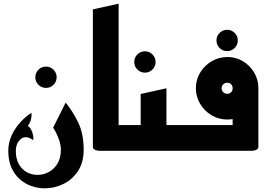

<svg xmlns="http://www.w3.org/2000/svg" viewBox="-20 -820 1450 1044"><path d="M230 -342Q206 -342 189 -359Q172 -376 172 -400Q172 -424 189 -441Q206 -458 230 -458Q254 -458 271 -441Q288 -424 288 -400Q288 -376 271 -359Q254 -342 230 -342Z M223 204Q186 204 150.5 191.5Q115 179 86.5 153.5Q58 128 41.5 90Q25 52 25 0Q25 -44 43.5 -84Q62 -124 91 -155.5Q120 -187 151 -207Q153 -188 148 -169.5Q143 -151 131 -135Q142 -130 149.5 -115Q157 -100 160 -84Q163 -68 160 -58Q150 -66 140 -70Q130 -74 120 -74Q98 -74 82 -52.5Q66 -31 66 0Q66 44 83 73.5Q100 103 127 117Q154 131 184 131Q216 131 245 115.5Q274 100 292.5 69.5Q311 39 311 -6Q311 -28 304.5 -49.5Q298 -71 288.5 -91Q279 -111 269 -126L337 -262Q375 -216 405 -154.5Q435 -93 435 -5Q435 63 404 110Q373 157 324.5 180.5Q276 204 223 204Z M525 0Q525 0 515 -0.5Q505 -1 495 -6Q485 -11 485 -23V-769L625 -800V-140H705V0Z M768 -425Q744 -425 727 -442Q710 -459 710 -483Q710 -507 727 -524Q744 -541 768 -541Q792 -541 809 -524Q826 -507 826 -483Q826 -459 809 -442Q792 -425 768 -425Z M785 0V-140H1005V0ZM665 0V-140H745V-309L885 -340V-23Q885 -11 875 -6Q865 -1 855 -0.5Q845 0 845 0Z M1215 -542Q1191 -542 1174 -559Q1157 -576 1157 -600Q1157 -624 1174 -641Q1191 -658 1215 -658Q1239 -658 1256 -641Q1273 -624 1273 -600Q1273 -576 1256 -559Q1239 -542 1215 -542Z M965 0V-140H1245V-268L1385 -340V-23Q1385 -11 1375 -6Q1365 -1 1355 -0.5Q1345 0 1345 0ZM1216 -170Q1170 -170 1131 -193Q1092 -216 1068.5 -255Q1045 -294 1045 -340Q1045 -387 1068.5 -425.5Q1092 -464 1131 -487Q1170 -510 1217 -510Q1263 -510 1301 -487Q1339 -464 1362 -425.5Q1385 -387 1385 -340Q1385 -293 1362 -254.5Q1339 -216 1301 -193Q1263 -170 1216 -170ZM1216 -310Q1229 -310 1237 -318.5Q1245 -327 1245 -340Q1245 -353 1237 -361.5Q1229 -370 1216 -370Q1203 -370 1194 -361.5Q1185 -353 1185 -340Q1185 -327 1194 -318.5Q1203 -310 1216 -310Z"/></svg>

Font: Reem Kufi Fun
Style: Bold
Weight: 700
Designer: Khaled Hosny
Version: Version 1.005